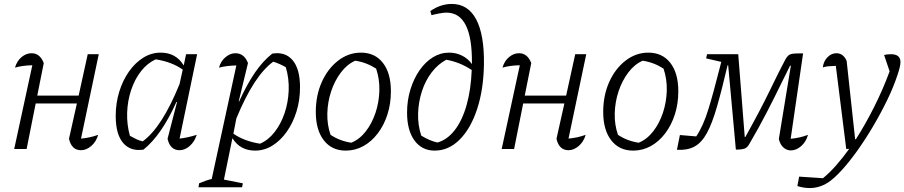

<svg xmlns="http://www.w3.org/2000/svg" viewBox="-20 -756 4588 974"><path d="M52 0 144 -425Q94 -424 56 -413Q66 -447 89.5 -466.5Q113 -486 140 -486Q183 -486 202 -436L169 -271H379L425 -481H481L391 -53Q437 -57 478 -72Q468 -37 443 -15.5Q418 6 391 6Q343 6 330 -52L370 -231H161L115 0Z M708 3Q642 13 604.5 -31Q567 -75 567 -168Q567 -233 585 -291Q603 -349 634.5 -393.5Q666 -438 707 -463.5Q748 -489 795 -489Q873 -489 912 -424L924 -481H980L891 -53Q930 -57 978 -72Q967 -37 942.5 -15.5Q918 6 891 6Q843 6 830 -52L878 -238L875 -239Q800 -71 708 3ZM639 -67Q655 -58 670.5 -50.5Q686 -43 704 -39Q802 -110 891 -330L907 -403Q852 -442 770 -455Q728 -436 696 -395.5Q664 -355 645.5 -300Q627 -245 625 -184.5Q623 -124 639 -67Z M987 194 990 174Q1027 158 1054 152L1179 -424Q1130 -423 1091 -413Q1100 -446 1124 -466Q1148 -486 1174 -486Q1219 -486 1238 -436L1191 -242L1193 -241Q1232 -327 1272.5 -386.5Q1313 -446 1361 -484Q1427 -495 1464.5 -450.5Q1502 -406 1502 -313Q1502 -248 1484 -190Q1466 -132 1434.5 -87.5Q1403 -43 1362 -17.5Q1321 8 1274 8Q1198 8 1159 -55L1116 155L1212 174L1208 194ZM1164 -78Q1218 -40 1299 -27Q1341 -45 1373 -86Q1405 -127 1423.5 -181.5Q1442 -236 1444.5 -296.5Q1447 -357 1430 -415Q1414 -424 1398.5 -431Q1383 -438 1366 -443Q1268 -372 1179 -155Z M1734 8Q1663 8 1622.5 -44.5Q1582 -97 1582 -188Q1582 -272 1612.5 -340Q1643 -408 1695.5 -448.5Q1748 -489 1811 -489Q1882 -489 1922.5 -437Q1963 -385 1963 -293Q1963 -230 1945.5 -175.5Q1928 -121 1896.5 -79.5Q1865 -38 1823.5 -15Q1782 8 1734 8ZM1762 -32Q1804 -49 1835.5 -89.5Q1867 -130 1885 -184Q1903 -238 1904.5 -296.5Q1906 -355 1888 -408Q1838 -440 1782 -448Q1741 -430 1709.5 -388.5Q1678 -347 1660 -293Q1642 -239 1640.5 -181Q1639 -123 1657 -72Q1703 -41 1762 -32Z M2185 8Q2120 8 2082.5 -43.5Q2045 -95 2045 -185Q2045 -247 2062 -302Q2079 -357 2108 -399Q2137 -441 2175.5 -465Q2214 -489 2258 -489Q2294 -489 2324.5 -473.5Q2355 -458 2374 -431V-433Q2377 -692 2245 -692Q2231 -692 2209.5 -688Q2188 -684 2169 -679L2163 -700Q2215 -736 2272 -736Q2354 -736 2395.5 -658Q2437 -580 2435 -430Q2433 -302 2400.5 -203Q2368 -104 2312 -48Q2256 8 2185 8ZM2117 -68Q2159 -42 2199 -33Q2249 -47 2287 -96Q2325 -145 2347 -223Q2369 -301 2373 -401Q2339 -423 2308 -435Q2277 -447 2244 -453Q2201 -430 2169.5 -388.5Q2138 -347 2120.5 -293.5Q2103 -240 2101 -181.5Q2099 -123 2117 -68Z M2525 0 2617 -425Q2567 -424 2529 -413Q2539 -447 2562.5 -466.5Q2586 -486 2613 -486Q2656 -486 2675 -436L2642 -271H2852L2898 -481H2954L2864 -53Q2910 -57 2951 -72Q2941 -37 2916 -15.5Q2891 6 2864 6Q2816 6 2803 -52L2843 -231H2634L2588 0Z M3192 8Q3121 8 3080.5 -44.5Q3040 -97 3040 -188Q3040 -272 3070.5 -340Q3101 -408 3153.5 -448.5Q3206 -489 3269 -489Q3340 -489 3380.5 -437Q3421 -385 3421 -293Q3421 -230 3403.5 -175.5Q3386 -121 3354.5 -79.5Q3323 -38 3281.5 -15Q3240 8 3192 8ZM3220 -32Q3262 -49 3293.5 -89.5Q3325 -130 3343 -184Q3361 -238 3362.5 -296.5Q3364 -355 3346 -408Q3296 -440 3240 -448Q3199 -430 3167.5 -388.5Q3136 -347 3118 -293Q3100 -239 3098.5 -181Q3097 -123 3115 -72Q3161 -41 3220 -32Z M3992 7Q3970 7 3953.5 -8.5Q3937 -24 3931 -51L3992 -423H3988Q3971 -390 3940.5 -327Q3910 -264 3869.5 -185.5Q3829 -107 3782 -27Q3772 -8 3758 -2.5Q3744 3 3713 3L3674 -425H3671Q3641 -297 3616.5 -212.5Q3592 -128 3565.5 -80Q3539 -32 3503 -12.5Q3467 7 3414 4L3429 -71L3512 -64Q3547 -116 3573 -200Q3599 -284 3631 -411L3639 -442L3562 -460L3567 -481H3725L3758 -61H3761Q3837 -197 3886 -298.5Q3935 -400 3964 -454Q3975 -474 3987 -479.5Q3999 -485 4029 -485H4054L3991 -52Q4037 -56 4079 -72Q4069 -36 4044 -14.5Q4019 7 3992 7Z M4273 0 4220 -422Q4193 -421 4179.5 -419.5Q4166 -418 4154 -414Q4158 -446 4178 -466Q4198 -486 4223 -486Q4258 -486 4275 -447L4318 -50H4322Q4370 -125 4414.5 -213.5Q4459 -302 4493 -394L4465 -477Q4479 -481 4500 -481Q4548 -481 4548 -441Q4548 -420 4533 -376Q4513 -315 4480.5 -248Q4448 -181 4409 -115Q4370 -49 4329 8.5Q4288 66 4249 108.5Q4210 151 4179 171Q4135 198 4088 198Q4058 198 4025 188L4034 140L4155 148Q4188 121 4221.5 83Q4255 45 4288 -1Z"/></svg>

Font: Piazzolla Light
Style: Italic
Weight: 300
Italic angle: -11.3°
Designer: Juan Pablo del Peral
Foundry: Huerta Tipografica
Version: Version 1.330